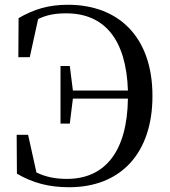

<svg xmlns="http://www.w3.org/2000/svg" viewBox="-20 -769 714 806"><path d="M234 -250H273L286 -355H517C514 -132 420 -18 261 -18C213 -18 172 -26 133 -45L98 -203H50L51 -40C117 -1 186 17 270 17C487 17 620 -126 620 -366C620 -615 477 -749 265 -749C185 -749 124 -731 58 -693L57 -529H105L140 -689C175 -706 210 -713 258 -713C419 -713 510 -603 517 -389H286L273 -492H234Z"/></svg>

Font: Noto Serif HK Medium
Style: Regular
Weight: 500
Designer: Ryoko NISHIZUKA 西塚涼子 (kana & ideographs); Frank Grießhammer (Latin, Greek & Cyrillic); Wenlong ZHANG 张文龙 (bopomofo); San
Foundry: Adobe
Version: Version 2.001;hotconv 1.1.0;makeotfexe 2.6.0